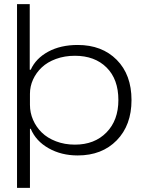

<svg xmlns="http://www.w3.org/2000/svg" viewBox="-20 -749 699 936"><path d="M63 167V-729H125V-409.2H129.9Q154.8 -464.4 215.1 -497.1Q275.4 -529.8 358.9 -529.8Q477.1 -529.8 549.1 -457.3Q621.1 -384.8 621.1 -261.2Q621.1 -138.7 549.1 -64.9Q477.1 8.8 358.9 8.8Q278.8 8.8 216.8 -26.4Q154.8 -61.5 129.9 -121.1H126V167ZM126 -237.8Q126 -199.7 141.1 -164.8Q156.2 -129.9 183.6 -103Q210.9 -76.2 252.9 -60.1Q294.9 -43.9 345.2 -43.9Q440.9 -43.9 499 -103.3Q557.1 -162.6 557.1 -261.2Q557.1 -362.8 499.5 -419.9Q441.9 -477.1 345.2 -477.1Q294.9 -477.1 252.9 -461.7Q210.9 -446.3 183.6 -420.4Q156.2 -394.5 141.1 -361.3Q126 -328.1 126 -292Z"/></svg>

Font: Lumene Sans Expanded Light
Style: Regular
Weight: 300
Width: 7
Designer: Deni Anggara
Version: Version 1.003;Glyphs 3.1.2 (3151)